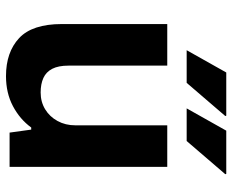

<svg xmlns="http://www.w3.org/2000/svg" viewBox="-87 -676 775 641"><g transform="rotate(90 300.5 -355.5)"><path d="M234.2 12Q154.3 12 107.3 -31.8Q60.3 -75.6 60.3 -174.3V-526.4H199.1V-196.7Q199.1 -163 209.7 -142.4Q220.4 -121.9 240.4 -112.8Q260.5 -103.7 288.8 -103.7Q320 -103.7 344.8 -118.7Q369.6 -133.7 384 -160.2Q398.4 -186.6 398.4 -219.6V-526.4H537.1V0H422.7L412.7 -72.2H405.7Q378.2 -34.4 334.4 -11.2Q290.5 12 234.2 12ZM147.6 -591.2 222 -723.4H366.2L367.4 -720.2L256.6 -591.2ZM341.8 -591.2 416.2 -723.4H560.4L561.6 -720.2L450.8 -591.2Z"/></g></svg>

Font: Archivo Variable SemiBold
Style: Regular
Weight: 600
Designer: Hector Gatti
Foundry: Omnibus-Type
Version: Version 2.001